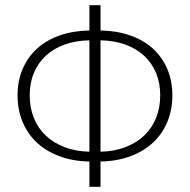

<svg xmlns="http://www.w3.org/2000/svg" viewBox="-20 -701 735 743"><path d="M95 -332Q95 -284 111 -244.5Q127 -205 157 -176.5Q187 -148 230 -131.5Q273 -115 326 -114V-545Q273 -544 230 -528.5Q187 -513 157 -485Q127 -457 111 -418.5Q95 -380 95 -332ZM600 -332Q600 -380 584 -418.5Q568 -457 538 -485Q508 -513 465 -528.5Q422 -544 369 -545V-114Q422 -115 465 -131.5Q508 -148 538 -176.5Q568 -205 584 -244.5Q600 -284 600 -332ZM326 22V-76Q263 -77 211.5 -96Q160 -115 124 -148Q88 -181 68 -228Q48 -275 48 -332Q48 -389 68 -435Q88 -481 124 -513.5Q160 -546 211.5 -564Q263 -582 326 -583V-681H369V-583Q432 -582 483.5 -564Q535 -546 571 -513.5Q607 -481 627 -435Q647 -389 647 -332Q647 -275 627 -228Q607 -181 571 -148Q535 -115 483.5 -96Q432 -77 369 -76V22Z"/></svg>

Font: hySource Sans Pro Light
Style: Regular
Weight: 300
Designer: Paul D. Hunt
Foundry: Adobe Systems Incorporated
Version: Version 2.021;PS 2.000;hotconv 1.0.86;makeotf.lib2.5.63406